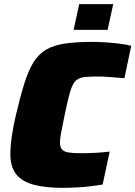

<svg xmlns="http://www.w3.org/2000/svg" viewBox="-20 -898 653 926"><path d="M282 8Q197 8 141 -7.5Q85 -23 57.5 -58.5Q30 -94 30 -154Q30 -191 36.5 -238Q43 -285 57 -344Q78 -434 97.5 -496Q117 -558 141.5 -597.5Q166 -637 202.5 -658.5Q239 -680 293.5 -688Q348 -696 427 -696Q459 -696 493.5 -693.5Q528 -691 559.5 -687Q591 -683 613 -677L580 -521Q540 -524 515 -526Q490 -528 475.5 -528.5Q461 -529 451 -529Q416 -529 393 -527Q370 -525 355 -516Q340 -507 330.5 -487.5Q321 -468 312 -433Q303 -398 292 -344Q282 -297 275.5 -262Q269 -227 269 -212Q269 -189 279 -177.5Q289 -166 311.5 -162.5Q334 -159 372 -159Q402 -159 440.5 -161Q479 -163 509 -167L475 -8Q452 -4 419 0Q386 4 350.5 6Q315 8 282 8ZM335 -754 362 -878H526L499 -754Z"/></svg>

Font: Saira Thin Black
Style: Italic
Weight: 900
Italic angle: -12°
Version: Version 1.101